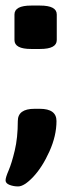

<svg xmlns="http://www.w3.org/2000/svg" viewBox="-30 -545 248 690"><path d="M173 -110Q173 -57 147.5 -0.5Q122 56 89.5 90.5Q57 125 35 125Q19 125 4.5 119.5Q-10 114 -10 103Q-10 93 1 67.5Q12 42 23 -4Q34 -50 34 -110Q34 -154 94 -154H113Q173 -154 173 -110ZM174 -493V-401Q174 -369 114 -369H82Q22 -369 22 -401V-493Q22 -525 82 -525H114Q174 -525 174 -493Z"/></svg>

Font: mmAsap
Style: Bold
Weight: 700
Designer: Pablo Cosgaya
Foundry: Omnibus-Type
Version: Version 1.001